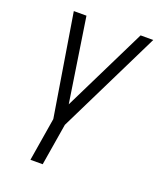

<svg xmlns="http://www.w3.org/2000/svg" viewBox="-136 -609 772 913"><g transform="rotate(20 250.0 -152.5)"><path d="M127 215 163 -4 79 -520H143L208 -95L417 -520H481L224 3L189 215Z"/></g></svg>

Font: Iosevka Light
Style: Italic
Weight: 300
Italic angle: -9°
Monospace: yes
Designer: Belleve Invis
Foundry: Belleve Invis
Version: Version 32.5.0; ttfautohint (v1.8.4)